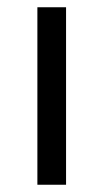

<svg xmlns="http://www.w3.org/2000/svg" viewBox="-20 -509 285 529"><path d="M83 0H162V-489H83Z"/></svg>

Font: Meta Space
Style: Regular
Weight: 400
Designer: Meta Pool / Florian Karsten
Foundry: Meta Pool / Florian Karsten
Version: Version 2.000;Glyphs 3.1.1 (3137)